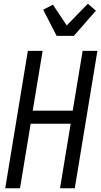

<svg xmlns="http://www.w3.org/2000/svg" viewBox="-20 -1007 541 1027"><path d="M8 0 129 -735H208L155 -415H369L422 -735H501L380 0H301L358 -345H144L87 0ZM283 -815 211 -955 263 -982 337 -871 450 -987 493 -950 375 -815Z"/></svg>

Font: Iosevka Term Curly Oblique
Style: Regular
Weight: 400
Italic angle: -9°
Designer: Belleve Invis
Foundry: Belleve Invis
Version: Version 32.3.0